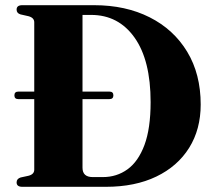

<svg xmlns="http://www.w3.org/2000/svg" viewBox="-20 -720 816 740"><path d="M44 -17Q44 -31 59.5 -36L89.5 -42.5Q112 -48 112 -66V-338H50.5Q35.5 -338 35.5 -352.5Q35.5 -367 51 -367H112V-634Q112 -651.5 90 -657.5L59 -664.5Q44 -669 44 -683Q44 -700 66 -700H342.5Q464.5 -700 557 -653.2Q649.5 -606.5 701.5 -520.5Q753.5 -434.5 753.5 -317Q753.5 -221.5 709 -150.2Q664.5 -79 582.5 -39.5Q500.5 0 388 0H66Q44 0 44 -17ZM376.5 -37.5Q430 -37.5 471.5 -67.5Q513 -97.5 536.8 -161.2Q560.5 -225 560.5 -326.5Q560.5 -488 498.5 -575.2Q436.5 -662.5 331 -662.5H298V-367H401.5Q417 -367 417 -352.5Q417 -338 401.5 -338H298V-73.5Q298 -37.5 337.5 -37.5Z"/></svg>

Font: Fraunces 72pt S000
Style: Bold
Weight: 700
Version: Version 1.000; ttfautohint (v1.8.3)